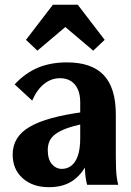

<svg xmlns="http://www.w3.org/2000/svg" viewBox="-20 -768 546 798"><path d="M183.4 10Q115.9 10 74.3 -27.1Q32.7 -64.2 32.7 -125.2Q32.7 -162.4 50 -191.1Q67.2 -219.7 103.5 -240.9Q139.8 -262.2 195.6 -277.3Q251.4 -292.4 327.9 -302.7V-253.4Q284.6 -244.8 255.6 -233.9Q226.7 -223.1 209.7 -210.1Q192.7 -197.2 185.6 -180.8Q178.5 -164.4 178.5 -144.9Q178.5 -106 195.5 -86.1Q212.4 -66.1 237.4 -66.1Q259 -66.1 276.3 -79.2Q293.7 -92.4 303.5 -120.6Q313.4 -148.9 313.4 -193.6V-343.3Q313.4 -374.3 303.5 -396.6Q293.7 -418.8 275 -430.9Q256.2 -443 229.1 -443Q192.9 -443 162.9 -418.8Q132.9 -394.7 113.8 -349.9L40.9 -417.2Q84.4 -464.2 137.3 -486.5Q190.2 -508.7 257.7 -508.7Q309.6 -508.7 347.9 -495.5Q386.2 -482.2 411.3 -455.6Q436.5 -428.9 448.9 -388.1Q461.4 -347.4 461.4 -291.6V-116.1Q461.4 -86.9 462.4 -65.4Q463.4 -43.8 465.7 -28.3Q468.1 -12.8 471.4 0H342Q338.7 -12.6 336.3 -27.8Q334 -43 333 -64.4Q332 -85.8 332 -115L349.8 -106.4Q328.1 -51.1 287.5 -20.6Q246.9 10 183.4 10ZM135.4 -557.4 88 -602.4 199.8 -748.3H303.2L415 -602.4L367.5 -557.4L251.5 -655.7Z"/></svg>

Font: Sutasoma
Style: Regular
Weight: 400
Designer: Izhar Fathurrohim, Akbar Rohmanto, Arusyal Khofiqoini
Foundry: Kiwari Kolektiv
Version: Version 1.102